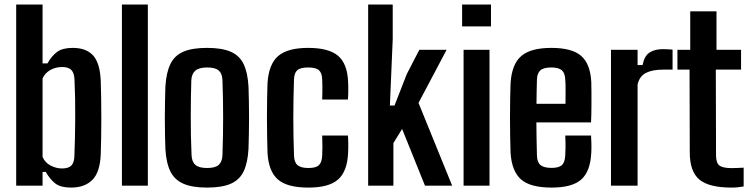

<svg xmlns="http://www.w3.org/2000/svg" viewBox="-20 -820 3316 848"><path d="M294 8.5Q248.5 8.5 225.2 -9Q202 -26.5 182 -60.5H168V0H51.5V-800H168V-540H189.5Q209 -574 232.8 -591.2Q256.5 -608.5 301.5 -608.5Q361 -608.5 391.5 -574.8Q422 -541 425 -461Q426 -429.5 426.8 -387.5Q427.5 -345.5 427.5 -300.5Q427.5 -255.5 426.8 -213.2Q426 -171 425 -139Q422 -60 388.2 -25.8Q354.5 8.5 294 8.5ZM254 -76Q283 -76 295.2 -89Q307.5 -102 308.5 -129.5Q310 -168 311 -209.8Q312 -251.5 312.2 -295.2Q312.5 -339 311.8 -382.8Q311 -426.5 309 -469Q308 -496.5 295.8 -510.2Q283.5 -524 254 -524Q226 -524 202.2 -510.8Q178.5 -497.5 168 -473.5V-127Q179 -101.5 203.5 -88.8Q228 -76 254 -76Z M518.5 0V-800H633V0Z M894.5 8.5Q829.5 8.5 790.2 -8.5Q751 -25.5 732.5 -63Q714 -100.5 710.5 -162Q709.5 -187 708.8 -222.2Q708 -257.5 708 -297Q708 -336.5 708.8 -373.5Q709.5 -410.5 710.5 -438.5Q714.5 -500.5 733 -538Q751.5 -575.5 790.5 -592Q829.5 -608.5 894.5 -608.5Q961 -608.5 999.8 -591.2Q1038.5 -574 1056.2 -536.5Q1074 -499 1077.5 -438.5Q1078.5 -412 1079.2 -376.2Q1080 -340.5 1080 -301.8Q1080 -263 1079.2 -226.5Q1078.5 -190 1077.5 -162Q1074 -100.5 1056 -63Q1038 -25.5 999.2 -8.5Q960.5 8.5 894.5 8.5ZM894.5 -78Q931.5 -78 946.5 -92.2Q961.5 -106.5 962.5 -134.5Q964 -179.5 964.8 -220.8Q965.5 -262 965.5 -301.8Q965.5 -341.5 964.8 -382Q964 -422.5 962.5 -466Q961.5 -495 946.2 -508.5Q931 -522 894.5 -522Q858.5 -522 842.2 -507.5Q826 -493 825 -465Q824 -430 823.2 -390Q822.5 -350 822.5 -307.5Q822.5 -265 823.2 -221.8Q824 -178.5 826 -135.5Q827 -106 842.8 -92Q858.5 -78 894.5 -78Z M1403 -380.5Q1403.5 -393.5 1403.8 -409.8Q1404 -426 1403.8 -442Q1403.5 -458 1403 -470Q1402 -497.5 1388.8 -509.8Q1375.5 -522 1341 -522Q1307 -522 1293.2 -510Q1279.5 -498 1278.5 -469.5Q1277 -423.5 1276.2 -381.8Q1275.5 -340 1275.5 -300Q1275.5 -260 1276.2 -219Q1277 -178 1278.5 -133Q1279.5 -103 1294.2 -90.5Q1309 -78 1342.5 -78Q1376.5 -78 1389.2 -91.2Q1402 -104.5 1403 -133.5Q1404 -151.5 1404 -171.8Q1404 -192 1403 -221.5H1516.5Q1518 -209.5 1518.2 -186Q1518.5 -162.5 1517.5 -145.5Q1514 -63.5 1473.5 -27.5Q1433 8.5 1342.5 8.5Q1247.5 8.5 1206.8 -27.8Q1166 -64 1161.5 -145.5Q1160.5 -175 1159.8 -216Q1159 -257 1159 -301.2Q1159 -345.5 1159.8 -385.5Q1160.5 -425.5 1161.5 -453Q1167 -537 1208.8 -572.8Q1250.5 -608.5 1341 -608.5Q1432.5 -608.5 1473.5 -573.2Q1514.5 -538 1517.5 -457.5Q1518.5 -439 1518.2 -415.5Q1518 -392 1516.5 -380.5Z M1606 0V-800H1714.5V-646.5L1702 -354H1722.5L1776.5 -492.5L1832 -600H1952.5L1828.5 -365.5L1977 0H1857L1756 -250.5L1717.5 -188V0Z M2021 -703.5V-800H2148.5V-703.5ZM2027.5 0V-600H2142V0Z M2416.5 8.5Q2321.5 8.5 2280.8 -28Q2240 -64.5 2235 -145.5Q2234 -175.5 2233.2 -216.2Q2232.5 -257 2232.5 -301Q2232.5 -345 2233.2 -385Q2234 -425 2235 -453Q2240.5 -537 2282.5 -572.8Q2324.5 -608.5 2415 -608.5Q2506.5 -608.5 2547 -573Q2587.5 -537.5 2591.5 -457.5Q2592 -445.5 2592.2 -415.8Q2592.5 -386 2592.2 -349Q2592 -312 2590.5 -279.5H2349Q2349 -244.5 2349.8 -208.2Q2350.5 -172 2351.5 -133Q2352.5 -103 2367.5 -90.8Q2382.5 -78.5 2416 -78.5Q2448.5 -78.5 2461.8 -90.8Q2475 -103 2476.5 -133.5Q2477.5 -148.5 2477.8 -170.8Q2478 -193 2476.5 -221.5H2590.5Q2591.5 -210 2592 -186Q2592.5 -162 2591.5 -145.5Q2587.5 -63 2547.2 -27.2Q2507 8.5 2416.5 8.5ZM2349.5 -361.5H2477.5Q2478 -384 2478 -406.2Q2478 -428.5 2477.8 -445.5Q2477.5 -462.5 2476.5 -469.5Q2475 -498.5 2460.8 -510.2Q2446.5 -522 2415 -522Q2380.5 -522 2366.5 -509.2Q2352.5 -496.5 2351.5 -469.5Q2351 -442 2350.2 -415Q2349.5 -388 2349.5 -361.5Z M2678.5 0V-600H2796V-532.5H2818Q2825.5 -572 2848.2 -587.5Q2871 -603 2908.5 -603Q2920 -603 2931 -602.2Q2942 -601.5 2950.5 -601V-512.5H2910Q2861 -512.5 2832.8 -498Q2804.5 -483.5 2796 -447V0Z M3211.5 8.5Q3111 8.5 3068.8 -27Q3026.5 -62.5 3026.5 -147L3025.5 -512.5H2972V-600H3028.5V-770H3144.5V-600H3253V-512.5H3141.5L3142.5 -133.5Q3142.5 -100.5 3157.5 -89Q3172.5 -77.5 3212 -77.5Q3226.5 -77.5 3238.2 -78.2Q3250 -79 3264.5 -79.5V3.5Q3252.5 5.5 3239.8 7Q3227 8.5 3211.5 8.5Z"/></svg>

Font: Big Shoulders Text Thin
Style: Bold
Weight: 700
Version: Version 2.002